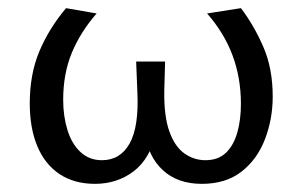

<svg xmlns="http://www.w3.org/2000/svg" viewBox="-20 -442 746 471"><path d="M213 9Q162 9 126 -15Q90 -39 71.5 -83.5Q53 -128 53 -188Q53 -260 76.5 -316Q100 -372 142 -422L217 -409Q177 -363 156 -312Q135 -261 135 -197Q135 -157 145.5 -123Q156 -89 177.5 -69Q199 -49 230 -49Q275 -49 298 -90Q321 -131 317 -216L314 -291H385L383 -220Q382 -157 395.5 -119.5Q409 -82 432.5 -65.5Q456 -49 484 -49Q515 -49 534 -67Q553 -85 562 -116.5Q571 -148 571 -187Q571 -251 550.5 -306Q530 -361 488 -409L571 -422Q603 -380 626 -327Q649 -274 649 -205Q649 -150 630 -100.5Q611 -51 572.5 -21Q534 9 475 9Q416 9 379.5 -24.5Q343 -58 335 -118H364Q348 -52 307.5 -21.5Q267 9 213 9Z"/></svg>

Font: Ysabeau Office Medium
Style: Regular
Weight: 500
Designer: Christian Thalmann (Catharsis Fonts)
Version: Version 2.001;gftools[0.9.30]; featfreeze: tnum,lnum,ss02